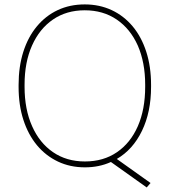

<svg xmlns="http://www.w3.org/2000/svg" viewBox="-20 -741 762 862"><path d="M504.4 -27.3 655.8 80.6 638.7 100.6 478 -13.7Q425.3 10.3 361.3 10.3Q294.9 10.3 240.2 -15.6Q185.5 -41.5 146 -88.9Q106.4 -136.7 85 -202.9Q63.5 -269 63.5 -351.1V-359.9Q63.5 -441.9 84.7 -508.5Q106 -575.2 145.5 -622.6Q185.1 -670.4 239.5 -695.8Q293.9 -721.2 360.4 -721.2Q426.3 -721.2 481 -695.8Q535.6 -670.4 575.7 -622.6Q615.2 -575.2 636.7 -508.5Q658.2 -441.9 658.2 -359.9V-351.1Q658.2 -237.8 617.4 -153.6Q576.7 -69.3 504.4 -27.3ZM361.3 -16.1Q444.3 -16.1 504.9 -57.6Q565.9 -99.1 598.9 -174.6Q631.8 -250 631.8 -351.1V-360.8Q631.8 -460.4 598.6 -536.6Q564.9 -611.8 503.9 -653.3Q442.9 -694.8 360.4 -694.8Q278.3 -694.8 217.8 -653.3Q157.2 -611.8 123.8 -536.6Q90.3 -461.4 90.3 -360.8V-351.1Q90.3 -250.5 124 -174.8Q157.2 -99.6 218 -57.9Q278.8 -16.1 361.3 -16.1Z"/></svg>

Font: Hanuman Thin
Style: Regular
Weight: 100
Designer: Danh Hong
Version: Version 8.002; ttfautohint (v1.8.3)